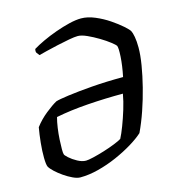

<svg xmlns="http://www.w3.org/2000/svg" viewBox="-107 -811 821 901"><g transform="rotate(-15 303.0 -360.0)"><path d="M173 0Q158 0 137.5 -9.5Q117 -19 96 -33.5Q75 -48 59 -63Q43 -78 37 -89Q32 -100 31.5 -132.5Q31 -165 35 -205Q39 -245 45 -278Q69 -310 101.5 -336Q134 -362 156 -374Q171 -379 218.5 -385.5Q266 -392 336 -397.5Q406 -403 488 -403Q499 -456 501.5 -499Q504 -542 499 -552Q496 -557 477 -572Q458 -587 430.5 -603.5Q403 -620 376.5 -632Q350 -644 332 -644Q317 -644 289.5 -639Q262 -634 230.5 -627Q199 -620 173 -613.5Q147 -607 136 -604Q129 -612 125 -618Q121 -624 124 -637Q145 -650 176 -664.5Q207 -679 242 -691.5Q277 -704 310 -712Q343 -720 368 -720Q400 -720 435.5 -705Q471 -690 502 -669Q533 -648 554.5 -629Q576 -610 581 -601Q586 -592 590 -570.5Q594 -549 594 -518Q594 -482 586 -433.5Q578 -385 564.5 -331.5Q551 -278 533 -225.5Q515 -173 494 -129Q471 -108 434 -85.5Q397 -63 352.5 -43.5Q308 -24 261.5 -12Q215 0 173 0ZM219 -69Q230 -69 255.5 -75Q281 -81 310 -90Q339 -99 364 -109Q389 -119 400 -126Q411 -147 424 -181Q437 -215 449 -254Q461 -293 467 -328Q381 -328 295.5 -322Q210 -316 140 -302Q134 -280 130 -252Q126 -224 124.5 -197Q123 -170 123 -150.5Q123 -131 125 -126Q125 -121 140.5 -107Q156 -93 178 -81Q200 -69 219 -69Z"/></g></svg>

Font: Texturina 72pt 72pt Medium
Style: Italic
Weight: 500
Italic angle: -11°
Designer: Guillermo Torres Carreño
Foundry: Omnibus-Type
Version: Version 1.002; ttfautohint (v1.8.3)